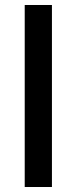

<svg xmlns="http://www.w3.org/2000/svg" viewBox="-20 -749 307 769"><path d="M79 0V-729H188V0Z"/></svg>

Font: Mona Sans ExtraLight Medium
Style: Regular
Weight: 500
Version: Version 2.000